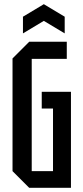

<svg xmlns="http://www.w3.org/2000/svg" viewBox="-20 -900 400 920"><path d="M40 -80V-620L120 -700H300V-618H132V-80H234V-380H180V-460H320V0H120ZM90 -740V-820L190 -880L290 -820V-740L190 -800Z"/></svg>

Font: Tektur Condensed
Style: Regular
Weight: 400
Width: 3
Designer: Adam Jagosz
Foundry: Adam Jagosz
Version: Version 1.005;gftools[0.9.30]